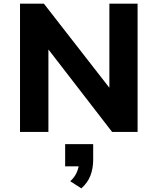

<svg xmlns="http://www.w3.org/2000/svg" viewBox="-20 -725 866 1055"><path d="M90 0V-705H221L580 -244H581V-705H736V0H596L247 -452H246V0ZM427 310 366 271Q391 248 402.5 220.5Q414 193 414 170L445 189H338V67H492V154Q492 200 477 239.5Q462 279 427 310Z"/></svg>

Font: Nunito Sans 7pt ExtraBold
Style: Regular
Weight: 800
Designer: Vernon Adams
Foundry: Vernon Adams
Version: Version 3.101;gftools[0.9.27]